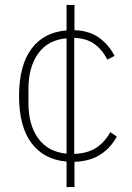

<svg xmlns="http://www.w3.org/2000/svg" viewBox="-20 -642 532 776"><path d="M249 114V11Q157 3 107 -64Q57 -131 57 -254Q57 -377 107 -444.5Q157 -512 249 -519V-622H281V-520Q341 -518 380.5 -489.5Q420 -461 443 -416L414 -401Q392 -443 360.5 -465Q329 -487 280 -489V-20Q334 -22 368.5 -44.5Q403 -67 426 -108L452 -90Q428 -45 386 -17.5Q344 10 281 12V114ZM95 -225Q95 -137 134.5 -82.5Q174 -28 249 -21V-487Q174 -481 134.5 -426Q95 -371 95 -283Z"/></svg>

Font: IBM Plex Sans Arabic ExtLt
Style: Regular
Weight: 200
Designer: Mike Abbink, Paul van der Laan, Pieter van Rosmalen, Wael Morcos, Khajak Apelian
Foundry: Bold Monday
Version: Version 1.2